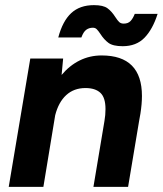

<svg xmlns="http://www.w3.org/2000/svg" viewBox="-20 -728 634 748"><path d="M98 -500H226L220 -436Q251 -473 290.5 -492.5Q330 -512 376 -512Q533 -512 533 -354Q533 -323 527 -285L522 -257L479 0H344L387 -257Q391 -280 391 -303Q391 -348 371 -366.5Q351 -385 313 -385Q268 -385 238 -357.5Q208 -330 195 -279L149 0H14ZM371 -596Q363 -608 357 -614Q351 -620 342 -620Q327 -620 316 -612Q305 -604 297 -582H207Q224 -646 257.5 -677Q291 -708 346 -708Q382 -708 398.5 -696Q415 -684 429 -662Q438 -648 444.5 -642Q451 -636 462 -636Q479 -636 488.5 -646Q498 -656 505 -674H594Q575 -614 543 -581Q511 -548 458 -548Q420 -548 402.5 -561Q385 -574 371 -596Z"/></svg>

Font: Oak Sans
Style: Bold Italic
Weight: 700
Italic angle: -9.5°
Foundry: Erik Kennedy, Walven
Version: Version 1.000